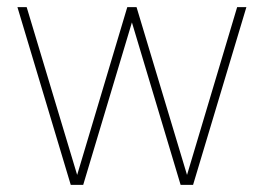

<svg xmlns="http://www.w3.org/2000/svg" viewBox="-20 -520 742 540"><path d="M179 0 29 -500H55L197 -28L338 -500H364L506 -28L647 -500H673L523 0H488L351 -457L214 0Z"/></svg>

Font: Haskoy Thin
Style: Regular
Weight: 100
Designer: Ertekin Erdin
Foundry: Ertekin Erdin
Version: Version 2.000; ttfautohint (v1.8.4.7-5d5b)